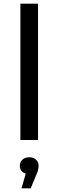

<svg xmlns="http://www.w3.org/2000/svg" viewBox="-20 -762 319 1045"><path d="M91 -742H187V0H91ZM190 140Q190 164 177 191L147 263H97L120 183Q105 178 96.5 167Q88 156 88 140Q88 120 102 107Q116 94 139 94Q162 94 176 107Q190 120 190 140Z"/></svg>

Font: APTA Sans Medium
Style: Bold
Weight: 500
Version: Version 7.200